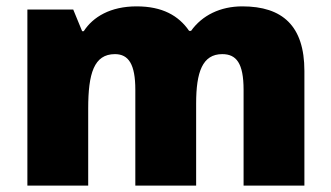

<svg xmlns="http://www.w3.org/2000/svg" viewBox="-20 -583 1040 603"><path d="M741 -563C672 -563 615 -535 580 -486H574C541 -534 490 -563 409 -563C327 -563 272 -530 243 -485H238L210 -553H66V0H257V-242C257 -352 275 -413 341 -413C384 -413 405 -381 405 -301V0H596V-258C596 -357 616 -413 678 -413C722 -413 745 -385 745 -301V0H936V-360C936 -502 867 -563 741 -563Z"/></svg>

Font: Noto Sans Gujarati Black
Style: Regular
Weight: 900
Designer: Jelle Bosma - Monotype Design Team, Universal Thirst
Foundry: Monotype Imaging Inc.
Version: Version 2.106